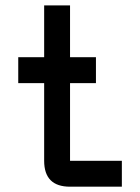

<svg xmlns="http://www.w3.org/2000/svg" viewBox="-20 -704 528 724"><path d="M244.1 0Q146.5 0 146.5 -97.7V-390.6H48.8V-488.3H146.5V-683.6H244.1V-488.3H341.8V-390.6H244.1V-97.7H439.5V0Z"/></svg>

Font: BabelStone Runic Beorhtric
Style: Regular
Weight: 400
Designer: Andrew West
Foundry: BabelStone
Version: Version 7.004;November 9, 2023